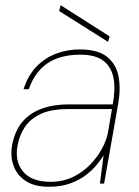

<svg xmlns="http://www.w3.org/2000/svg" viewBox="-20 -702 533 734"><path d="M167 12Q112 12 78.5 -10Q45 -32 32 -68Q19 -104 26 -145Q36 -201 65 -235.5Q94 -270 139.5 -286.5Q185 -303 243 -303H411Q422 -361 414 -403.5Q406 -446 375.5 -469.5Q345 -493 287 -493Q212 -493 163 -461Q114 -429 90 -361H70Q87 -414 119.5 -447.5Q152 -481 194.5 -497Q237 -513 285 -513Q354 -513 389 -485Q424 -457 433 -410.5Q442 -364 432 -306L378 0H362L376 -108Q367 -94 351 -73.5Q335 -53 309.5 -33.5Q284 -14 249 -1Q214 12 167 12ZM173 -7Q221 -7 259 -25.5Q297 -44 325 -73Q353 -102 370.5 -135Q388 -168 393 -197L408 -285H240Q175 -285 135 -266Q95 -247 74.5 -215.5Q54 -184 47 -145Q36 -85 68.5 -46Q101 -7 173 -7ZM393 -542 206 -660 212 -682 399 -563Z"/></svg>

Font: DM Sans 18pt Thin
Style: Italic
Weight: 250
Italic angle: -10°
Designer: Colophon Foundry, Jonny Pinhorn
Foundry: Colophon Foundry
Version: Version 4.004;gftools[0.9.30]